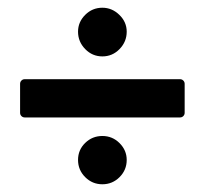

<svg xmlns="http://www.w3.org/2000/svg" viewBox="-20 -571 531 497"><path d="M182 -489Q182 -514 200.5 -532.5Q219 -551 245 -551Q270 -551 289 -532.5Q308 -514 308 -489Q308 -463 289.5 -444Q271 -425 245 -425Q219 -425 200.5 -444Q182 -463 182 -489ZM32 -279V-354Q32 -359 35.5 -362.5Q39 -366 44 -366H446Q451 -366 454.5 -362.5Q458 -359 458 -354V-279Q458 -274 454.5 -270.5Q451 -267 446 -267H44Q39 -267 35.5 -270.5Q32 -274 32 -279ZM182 -157Q182 -183 200.5 -201Q219 -219 245 -219Q271 -219 289.5 -200.5Q308 -182 308 -157Q308 -131 289.5 -112.5Q271 -94 245 -94Q219 -94 200.5 -112.5Q182 -131 182 -157Z"/></svg>

Font: Amber EN SemiBold
Style: Regular
Weight: 600
Designer: Jeremy Tribby
Foundry: Tribby Type
Version: Version 1.408 November 24, 2021